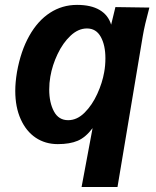

<svg xmlns="http://www.w3.org/2000/svg" viewBox="-20 -580 640 786"><path d="M216.5 10Q165.5 10 126.2 -16.2Q87 -42.5 64.8 -92Q42.5 -141.5 42.5 -208Q42.5 -243 49.5 -285Q65 -371.5 99.8 -433.2Q134.5 -495 184.5 -527.5Q234.5 -560 295.5 -560Q352.5 -560 387.8 -539.2Q423 -518.5 435 -479L452.5 -551L591.5 -549Q572 -477 564.5 -432.5L461 185.5H314L359 -55.5Q330.5 -17.5 298.2 -3.8Q266 10 216.5 10ZM406.5 -284.5Q411.5 -311.5 411.5 -341.5Q411.5 -395 392.5 -429.2Q373.5 -463.5 336 -463.5Q300.5 -463.5 269 -434Q237.5 -404.5 215.8 -358.8Q194 -313 186 -266Q181.5 -240.5 181.5 -213.5Q181.5 -160 200.8 -124Q220 -88 259 -88Q295.5 -88 326.5 -119Q357.5 -150 378.2 -195.5Q399 -241 406.5 -284.5Z"/></svg>

Font: JuliaMono ExtraBold
Style: Italic
Weight: 800
Italic angle: -9°
Monospace: yes
Designer: cormullion
Foundry: corm
Version: Version 0.057; ttfautohint (v1.8.4)